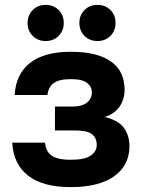

<svg xmlns="http://www.w3.org/2000/svg" viewBox="-20 -754 586 786"><path d="M270 12Q155 12 95 -35Q35 -82 30 -170H164Q166 -153 172 -140Q178 -127 190 -118Q202 -109 221.5 -104.5Q241 -100 270 -100Q328 -100 352 -117.5Q376 -135 376 -160Q376 -190 356 -205Q336 -220 285 -220H205V-318H278Q316 -318 336 -334Q356 -350 356 -376Q356 -399 336.5 -414.5Q317 -430 270 -430Q221 -430 199.5 -413.5Q178 -397 174 -365H40Q45 -451 103 -496.5Q161 -542 270 -542Q328 -542 369.5 -531Q411 -520 438 -499.5Q465 -479 477.5 -450.5Q490 -422 490 -387Q490 -349 470.5 -319Q451 -289 409 -275Q466 -261 488 -229.5Q510 -198 510 -155Q510 -119 495.5 -88.5Q481 -58 451.5 -35.5Q422 -13 377 -0.5Q332 12 270 12ZM167 -586Q135 -586 114 -607Q93 -628 93 -660Q93 -692 114 -713Q135 -734 167 -734Q199 -734 220 -713Q241 -692 241 -660Q241 -628 220 -607Q199 -586 167 -586ZM379 -586Q347 -586 326 -607Q305 -628 305 -660Q305 -692 326 -713Q347 -734 379 -734Q411 -734 432 -713Q453 -692 453 -660Q453 -628 432 -607Q411 -586 379 -586Z"/></svg>

Font: Golos Text DemiBold
Style: Regular
Weight: 600
Designer: A.Korolkova, Vitaly Kuzmin
Foundry: ParaType Ltd
Version: Version 2.002